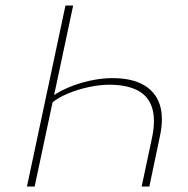

<svg xmlns="http://www.w3.org/2000/svg" viewBox="-20 -678 684 698"><path d="M246 -658 106 0H78L218 -658ZM389 -394Q459 -394 502.5 -369Q546 -344 561 -297Q576 -250 561 -181L523 0H495L532 -174Q547 -244 532.5 -287.5Q518 -331 478 -350.5Q438 -370 378 -370Q343 -370 303 -361.5Q263 -353 227 -338Q191 -323 167 -303L156 -317Q185 -341 224 -358Q263 -375 306 -384.5Q349 -394 389 -394Z"/></svg>

Font: Ysabeau Infant Thin
Style: Italic
Weight: 250
Italic angle: -12°
Designer: Christian Thalmann (Catharsis Fonts)
Version: Version 2.001;gftools[0.9.30]; featfreeze: ss01,ss02,lnum